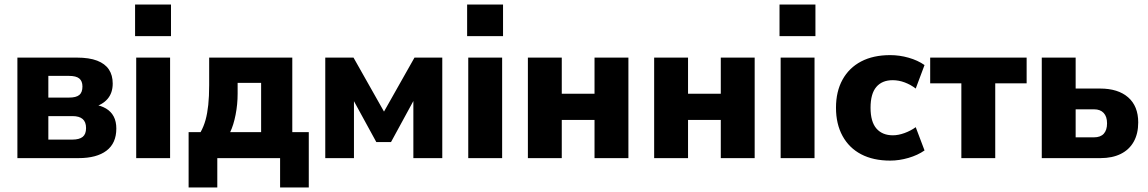

<svg xmlns="http://www.w3.org/2000/svg" viewBox="-20 -700 5083 850"><path d="M57 0V-445H320Q375 -445 410 -431.5Q445 -418 462 -392.5Q479 -367 479 -330Q479 -289 456.5 -262.5Q434 -236 392 -225V-238Q427 -233 449.5 -219.5Q472 -206 483.5 -184Q495 -162 495 -131Q495 -66 451.5 -33Q408 0 328 0ZM194 -82H300Q331 -82 346 -94Q361 -106 361 -133Q361 -160 346 -173Q331 -186 301 -186H194ZM194 -268H286Q317 -268 331 -279.5Q345 -291 345 -317Q345 -341 331 -352.5Q317 -364 286 -364H194Z M578 -540V-680H737V-540ZM583 0V-445H733V0Z M815 130V-115H868Q882 -140 890 -169Q898 -198 902 -235.5Q906 -273 906 -323V-445H1274V-115H1347V130H1220V0H942V130ZM999 -115H1136V-333H1032V-285Q1032 -238 1023 -192Q1014 -146 999 -115Z M1420 0V-445H1545L1680 -206L1815 -445H1938V0H1810V-306H1839L1711 -71H1646L1517 -307H1547V0Z M2048 -540V-680H2207V-540ZM2053 0V-445H2203V0Z M2317 0V-445H2467V-285H2612V-445H2762V0H2612V-169H2467V0Z M2876 0V-445H3026V-285H3171V-445H3321V0H3171V-169H3026V0Z M3431 -540V-680H3590V-540ZM3436 0V-445H3586V0Z M3921 11Q3846 11 3792.5 -17Q3739 -45 3710 -98Q3681 -151 3681 -223Q3681 -295 3710 -347.5Q3739 -400 3792.5 -428Q3846 -456 3921 -456Q3962 -456 4002.5 -444.5Q4043 -433 4073 -412L4034 -308Q4012 -325 3985.5 -335Q3959 -345 3932 -345Q3885 -345 3859.5 -315Q3834 -285 3834 -223Q3834 -161 3860 -131Q3886 -101 3933 -101Q3957 -101 3984.5 -111Q4012 -121 4034 -137L4073 -34Q4043 -13 4002 -1Q3961 11 3921 11Z M4236 0V-331H4098V-445H4525V-331H4386V0Z M4592 0V-445H4742V-308H4850Q4930 -308 4974.5 -269Q5019 -230 5019 -158Q5019 -108 4999 -72.5Q4979 -37 4941.5 -18.5Q4904 0 4852 0ZM4742 -92H4823Q4852 -92 4866.5 -108Q4881 -124 4881 -154Q4881 -184 4866 -200Q4851 -216 4824 -216H4742Z"/></svg>

Font: Nunito Sans 12pt ExtraLight
Style: Weight 830 Width 84 Optical size 12.0 YTLC 445
Weight: 830
Width: 4
Designer: Vernon Adams
Foundry: Vernon Adams
Version: Version 3.101;gftools[0.9.27]